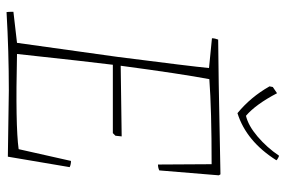

<svg xmlns="http://www.w3.org/2000/svg" viewBox="-163 -703 873 587"><g transform="rotate(90 273.5 -409.5)"><path d="M326 -699Q277 -739 244 -797L246 -807L265 -820Q299 -755 334 -725Q364 -732 397.5 -760.5Q431 -789 456 -826Q458 -826 463.5 -823Q469 -820 470 -818Q412 -726 326 -699ZM17 7Q16 2 16 -14L111 -25Q116 -58 154 -333Q183 -559 188 -612L97 -621Q97 -630 101 -640Q166 -640 513 -647L516 -642L501 -460Q493 -456 483 -456L482 -620Q316 -620 222 -613Q206 -529 181 -342L397 -345L395 -326L387 -318Q363 -318 320 -318Q277 -318 242.5 -318Q208 -318 178 -318Q169 -247 145 -25Q364 -20 436 -30L472 -190Q483 -190 491 -186L459 3Q261 0 257 0Q137 0 17 7Z"/></g></svg>

Font: Albura ExtraLight
Style: Italic
Weight: 156
Italic angle: -7°
Designer: Mercedes Jáuregui
Foundry: Omnibus-Type Team
Version: Version 1.000